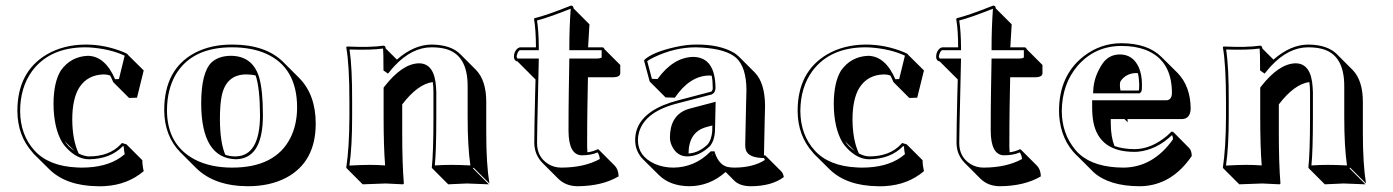

<svg xmlns="http://www.w3.org/2000/svg" viewBox="-20 -598 4970 685"><path d="M350.6 -332.5Q292 -331.5 262.2 -284.7Q237.8 -244.6 237.8 -171.4Q238.3 -98.1 260.7 -50.3Q281.7 -40 297.9 -40Q370.1 -40 410.6 -83Q413.6 -85.9 415 -87.9L431.2 -83L487.8 -26.4Q487.8 -8.3 492.7 12.7Q435.5 61 355.5 65.9Q341.8 66.9 327.6 66.4Q216.8 64.9 156.7 6.8L100.1 -49.3Q97.2 -52.2 96.2 -54.2Q42.5 -113.8 42 -202.1Q42 -341.8 147 -403.8Q206.5 -438.5 285.2 -439Q355.5 -439 421.9 -411.6Q428.7 -408.7 434.1 -405.8L436 -402.8L492.7 -346.7L468.8 -249.5L440.4 -248.5L383.8 -305.2Q378.4 -318.4 373 -328.6Q361.8 -332.5 350.6 -332.5ZM246.1 -59.1 210.9 -94.2Q217.3 -84.5 226.1 -75.2Q235.8 -66.4 246.1 -59.1ZM293.9 -398.9Q355 -397.5 390.6 -315.4L404.3 -315.9L424.8 -399.4Q372.1 -423.8 300.3 -428.7Q292 -429.2 285.2 -429.2Q157.7 -429.2 94.7 -344.7Q52.2 -286.6 51.8 -202.1Q52.2 -116.7 103.5 -60.5Q154.3 -4.9 255.4 -0.5Q263.7 0 271 0Q358.4 0 411.1 -37.1Q418.5 -42.5 424.8 -47.9Q421.9 -63.5 421.4 -75.7L418.5 -76.7Q374 -30.8 297.9 -29.8Q255.4 -29.8 217.8 -69.8Q208.5 -79.6 202.6 -88.9Q171.4 -140.6 170.9 -228Q171.4 -304.7 196.8 -346.2Q232.4 -396.5 293.9 -398.9Z M565.9 -205.1Q565.9 -352.1 676.8 -410.2Q733.9 -439.5 810.1 -439Q928.2 -438.5 990.7 -376.5L1047.4 -319.8Q1106.4 -259.8 1106.4 -157.2Q1106.4 -20 1001 36.1Q943.4 66.4 864.3 66.4Q744.6 65.9 679.2 1L623 -55.2Q566.4 -113.3 565.9 -205.1ZM859.4 -332.5Q785.6 -332.5 770.5 -253.4Q764.6 -223.1 764.6 -171.4Q765.1 -89.8 783.7 -45.9Q800.8 -39.6 821.8 -40Q907.2 -42.5 907.7 -187Q907.2 -284.7 892.1 -328.6Q877 -332.5 859.4 -332.5ZM802.7 -398.9Q880.9 -398.9 904.3 -322.8Q918 -276.4 918 -187Q918 -41 833.5 -30.8Q827.1 -30.3 821.8 -29.8Q698.7 -33.2 697.8 -228Q697.8 -339.8 734.9 -375.5Q760.3 -398.4 802.7 -398.9ZM575.7 -205.1Q575.7 -80.1 677.2 -27.8Q732.4 0 808.1 0Q961.4 0 1015.6 -105Q1039.6 -152.3 1040 -213.9Q1040 -357.9 927.7 -407.2Q877.9 -428.7 810.1 -429.2Q665 -430.2 606.4 -331.1Q576.2 -278.3 575.7 -205.1Z M1714.8 -123.5Q1714.8 -12.7 1726.1 56.6L1669.4 0L1667.5 2.9L1724.1 59.6Q1722.7 59.6 1646 56.6Q1646 56.6 1579.1 59.6L1522.5 2.9L1520.5 0Q1526.4 -54.2 1526.4 -180.2V-269Q1526.4 -289.6 1523.9 -305.2Q1470.7 -298.3 1415 -225.6V-123.5Q1415 -11.7 1420.9 56.6L1418 59.6Q1416.5 59.6 1356 56.6Q1356 56.6 1273.9 59.6L1217.3 2.9L1215.3 0Q1226.1 -70.3 1226.6 -180.2V-234.9Q1226.6 -367.7 1215.3 -429.2L1217.3 -432.1Q1302.7 -428.2 1347.7 -435.1Q1351.6 -434.6 1353.5 -433.1Q1355.5 -429.7 1356.4 -424.8L1396 -385.3Q1456.5 -438.5 1519.5 -439Q1588.4 -438.5 1622.1 -404.8L1678.7 -348.1Q1714.8 -310.5 1714.8 -234.4ZM1648.4 -180.2V-291Q1648.4 -404.8 1566.4 -424.3Q1545.4 -429.2 1519.5 -429.2Q1449.7 -429.2 1387.2 -362.3Q1377.9 -352.5 1370.6 -342.8L1364.3 -335.4L1348.1 -346.7V-352.1Q1348.1 -412.6 1346.7 -423.3L1346.2 -424.8Q1304.7 -418.9 1227.1 -421.4Q1236.8 -356.9 1236.3 -234.9V-180.2Q1236.3 -74.2 1226.6 -7.3Q1271 -9.8 1299.3 -9.8Q1326.2 -9.8 1354 -7.8Q1348.6 -74.2 1348.6 -180.2V-285.2L1350.6 -288.1Q1415 -371.1 1474.6 -372.1Q1530.3 -372.1 1535.6 -287.6Q1536.1 -278.3 1536.6 -269V-180.2Q1536.6 -58.1 1531.2 -7.8Q1562.5 -9.8 1589.4 -9.8Q1617.7 -9.8 1658.2 -7.8Q1648.4 -74.7 1648.4 -180.2Z M1826.2 -378.9Q1821.3 -379.9 1818.4 -382.3Q1813.5 -388.2 1813.5 -395Q1813.5 -414.6 1827.1 -425.8Q1831.1 -428.2 1834.5 -429.2H1892.1Q1892.1 -489.3 1885.3 -529.8L1887.2 -533.2Q1927.7 -542.5 2017.1 -578.1Q2021.5 -577.6 2023.9 -575.7Q2025.9 -572.3 2026.4 -567.9L2083 -511.2Q2079.1 -450.7 2078.1 -429.2H2128.4Q2132.8 -428.7 2134.8 -426.8Q2135.7 -424.3 2136.2 -422.9L2192.9 -366.2V-335.4Q2191.4 -323.2 2168.9 -322.3H2077.6L2075.7 -215.3Q2074.7 -159.7 2074.7 -74.7Q2074.7 -64 2075.7 -54.7Q2094.2 -56.6 2113.3 -65.9Q2115.7 -64 2117.2 -63L2173.8 -6.3Q2186.5 7.3 2187 31.2Q2128.4 65.9 2040 66.4Q1998.5 65.9 1971.7 39.6L1915 -17.1Q1886.7 -46.4 1886.2 -87.9Q1886.2 -142.1 1889.2 -261.2L1890.6 -314.5L1882.8 -322.3ZM1826.2 -389.2H1902.3L1899.4 -260.7Q1896.5 -142.1 1896 -87.9Q1896 -38.1 1935.5 -13.2Q1956.1 0 1983.4 0Q2065.4 -0.5 2120.1 -30.8Q2118.2 -45.9 2111.8 -54.2Q2088.9 -43.9 2055.2 -43.9Q2008.8 -45.4 2008.3 -130.9Q2008.3 -217.8 2009.3 -272.5L2011.2 -389.2H2112.3Q2121.1 -389.6 2126.5 -392.6V-418.9H2011.2V-429.2Q2011.2 -497.6 2016.1 -566.9Q1937.5 -535.6 1896 -524.9Q1901.9 -486.8 1902.3 -429.2V-418.9H1834.5Q1827.6 -415.5 1823.7 -399.9Q1823.2 -397 1823.2 -395Z M2436.5 -50.3Q2474.1 -52.7 2505.9 -84Q2518.1 -100.1 2521 -128.9L2521.5 -150.4L2499.5 -144.5Q2437 -127 2436.5 -50.3ZM2519 -328.1Q2514.2 -328.6 2510.3 -328.6Q2440.9 -327.6 2387.7 -249.5L2354.5 -250.5L2297.9 -307.1L2277.8 -381.8L2280.8 -386.2Q2311 -412.6 2389.6 -430.2Q2429.7 -439 2462.9 -439Q2545.9 -439.9 2597.7 -410.2Q2606.9 -404.8 2612.8 -398.9Q2615.2 -396.5 2617.2 -395L2673.3 -338.9Q2709 -301.8 2709.5 -220.2Q2709.5 -215.8 2708 -159.7Q2706.1 -72.8 2705.6 -43.9H2710L2711.4 -42.5L2768.1 14.2Q2774.4 21.5 2776.4 33.7Q2732.9 66.4 2657.7 66.4Q2620.1 65.9 2600.6 47.4L2568.8 15.6Q2512.2 65.9 2439.5 66.4Q2370.6 65.9 2330.6 26.4L2273.9 -29.8Q2246.1 -58.6 2246.1 -98.1Q2246.1 -180.2 2346.7 -222.7Q2371.6 -232.9 2399.9 -240.2L2517.1 -271Q2522.5 -274.4 2522.9 -283.2Q2522.9 -309.6 2519 -328.1ZM2522.9 -44.9Q2522 -47.4 2522 -47.9H2520ZM2638.7 -80.1Q2638.7 -98.1 2641.6 -217.8Q2643.1 -272.5 2643.1 -276.9Q2642.6 -358.4 2606.4 -391.6Q2571.8 -422.4 2485.8 -428.2Q2473.1 -429.2 2462.9 -429.2Q2386.7 -429.2 2312 -393.1Q2296.9 -385.7 2289.1 -379.9L2305.7 -316.9L2325.7 -315.9Q2382.3 -394 2454.1 -395Q2532.2 -393.1 2532.7 -283.2Q2531.7 -266.6 2520 -261.7V-261.2L2402.3 -230.5Q2281.2 -201.2 2259.8 -126Q2255.9 -111.8 2255.9 -98.1Q2255.9 -40.5 2316.4 -13.2Q2347.2 0 2382.8 0Q2458 -1 2512.7 -55.2L2515.6 -58.1H2529.3L2531.2 -51.3Q2545.4 -9.8 2575.7 -2.4Q2586.4 0 2601.1 0Q2667.5 -0.5 2709 -27.3Q2707.5 -31.2 2705.6 -34.2Q2650.4 -34.7 2641.1 -62.5Q2638.7 -70.8 2638.7 -80.1ZM2533.2 -234.9 2530.8 -128.9Q2528.8 -96.2 2513.2 -77.1Q2475.6 -40.5 2432.1 -40Q2395 -40 2377 -77.6Q2370.1 -92.8 2370.1 -106.9Q2370.1 -183.1 2428.2 -206.5Q2434.6 -209 2440.4 -210.4Z M3134.3 -332.5Q3075.7 -331.5 3045.9 -284.7Q3021.5 -244.6 3021.5 -171.4Q3022 -98.1 3044.4 -50.3Q3065.4 -40 3081.5 -40Q3153.8 -40 3194.3 -83Q3197.3 -85.9 3198.7 -87.9L3214.8 -83L3271.5 -26.4Q3271.5 -8.3 3276.4 12.7Q3219.2 61 3139.2 65.9Q3125.5 66.9 3111.3 66.4Q3000.5 64.9 2940.4 6.8L2883.8 -49.3Q2880.9 -52.2 2879.9 -54.2Q2826.2 -113.8 2825.7 -202.1Q2825.7 -341.8 2930.7 -403.8Q2990.2 -438.5 3068.8 -439Q3139.2 -439 3205.6 -411.6Q3212.4 -408.7 3217.8 -405.8L3219.7 -402.8L3276.4 -346.7L3252.4 -249.5L3224.1 -248.5L3167.5 -305.2Q3162.1 -318.4 3156.7 -328.6Q3145.5 -332.5 3134.3 -332.5ZM3029.8 -59.1 2994.6 -94.2Q3001 -84.5 3009.8 -75.2Q3019.5 -66.4 3029.8 -59.1ZM3077.6 -398.9Q3138.7 -397.5 3174.3 -315.4L3188 -315.9L3208.5 -399.4Q3155.8 -423.8 3084 -428.7Q3075.7 -429.2 3068.8 -429.2Q2941.4 -429.2 2878.4 -344.7Q2835.9 -286.6 2835.4 -202.1Q2835.9 -116.7 2887.2 -60.5Q2938 -4.9 3039.1 -0.5Q3047.4 0 3054.7 0Q3142.1 0 3194.8 -37.1Q3202.1 -42.5 3208.5 -47.9Q3205.6 -63.5 3205.1 -75.7L3202.1 -76.7Q3157.7 -30.8 3081.5 -29.8Q3039.1 -29.8 3001.5 -69.8Q2992.2 -79.6 2986.3 -88.9Q2955.1 -140.6 2954.6 -228Q2955.1 -304.7 2980.5 -346.2Q3016.1 -396.5 3077.6 -398.9Z M3332.5 -378.9Q3327.6 -379.9 3324.7 -382.3Q3319.8 -388.2 3319.8 -395Q3319.8 -414.6 3333.5 -425.8Q3337.4 -428.2 3340.8 -429.2H3398.4Q3398.4 -489.3 3391.6 -529.8L3393.6 -533.2Q3434.1 -542.5 3523.4 -578.1Q3527.8 -577.6 3530.3 -575.7Q3532.2 -572.3 3532.7 -567.9L3589.4 -511.2Q3585.4 -450.7 3584.5 -429.2H3634.8Q3639.2 -428.7 3641.1 -426.8Q3642.1 -424.3 3642.6 -422.9L3699.2 -366.2V-335.4Q3697.8 -323.2 3675.3 -322.3H3584L3582 -215.3Q3581.1 -159.7 3581.1 -74.7Q3581.1 -64 3582 -54.7Q3600.6 -56.6 3619.6 -65.9Q3622.1 -64 3623.5 -63L3680.2 -6.3Q3692.9 7.3 3693.4 31.2Q3634.8 65.9 3546.4 66.4Q3504.9 65.9 3478 39.6L3421.4 -17.1Q3393.1 -46.4 3392.6 -87.9Q3392.6 -142.1 3395.5 -261.2L3397 -314.5L3389.2 -322.3ZM3332.5 -389.2H3408.7L3405.8 -260.7Q3402.8 -142.1 3402.3 -87.9Q3402.3 -38.1 3441.9 -13.2Q3462.4 0 3489.7 0Q3571.8 -0.5 3626.5 -30.8Q3624.5 -45.9 3618.2 -54.2Q3595.2 -43.9 3561.5 -43.9Q3515.1 -45.4 3514.6 -130.9Q3514.6 -217.8 3515.6 -272.5L3517.6 -389.2H3618.7Q3627.4 -389.6 3632.8 -392.6V-418.9H3517.6V-429.2Q3517.6 -497.6 3522.5 -566.9Q3443.8 -535.6 3402.3 -524.9Q3408.2 -486.8 3408.7 -429.2V-418.9H3340.8Q3334 -415.5 3330.1 -399.9Q3329.6 -397 3329.6 -395Z M4160.2 -128.9Q4164.1 -127.9 4167 -126L4223.1 -69.3Q4231.4 -60.1 4231.9 -41.5Q4160.6 63 4051.3 66.4Q4047.4 66.4 4044.9 66.4Q3937 65.9 3881.8 16.6L3825.2 -40Q3821.8 -43.5 3819.3 -45.4Q3765.1 -99.6 3758.8 -186Q3758.3 -194.8 3758.3 -202.1Q3758.3 -329.6 3847.7 -398.4Q3907.2 -443.8 3981.4 -443.8Q4075.2 -443.4 4124 -394.5L4180.7 -338.4Q4227.5 -290.5 4228 -209.5Q4226.1 -174.8 4198.7 -173.3H4002.4Q4003.4 -166.5 4003.4 -161.6L3991.7 -173.3H3942.9V-157.2Q3943.4 -108.4 3956.1 -77.1Q3984.9 -66.4 4027.3 -65.9Q4086.9 -65.9 4144 -113.8Q4152.8 -121.6 4160.2 -128.9ZM4039.6 -336.9Q4035.2 -337.4 4031.7 -337.4Q3997.1 -335.9 3978 -308.6Q3973.1 -299.3 3977.5 -274.9H4042.5Q4044.4 -276.9 4044.4 -295.9Q4043.9 -319.3 4039.6 -336.9ZM4161.6 -116.2Q4106 -63 4039.1 -56.6Q4032.2 -56.2 4027.3 -56.2Q3901.9 -56.2 3880.9 -162.1Q3876.5 -186 3876.5 -213.9V-230V-240.2H4142.1Q4160.6 -241.7 4161.1 -266.1Q4161.1 -383.3 4067.4 -419.9Q4030.3 -434.1 3981.4 -434.1Q3886.2 -434.1 3824.2 -362.8Q3769 -297.9 3768.1 -202.1Q3768.1 -122.1 3816.4 -63.5Q3824.2 -54.2 3832 -47.4Q3885.3 -0.5 3988.3 0Q4094.2 -1 4165 -101.1Q4164.6 -109.9 4161.6 -116.2ZM3879.9 -265.1 3880.4 -275.4Q3882.3 -324.2 3913.1 -370.6Q3935.5 -403.3 3975.1 -403.8Q4022 -403.8 4043 -357.4Q4054.2 -331.5 4054.2 -295.9Q4054.2 -275.9 4052.7 -272.9Q4050.8 -269.5 4049.3 -268.1L4046.4 -265.1Z M4842.3 -123.5Q4842.3 -12.7 4853.5 56.6L4796.9 0L4794.9 2.9L4851.6 59.6Q4850.1 59.6 4773.4 56.6Q4773.4 56.6 4706.5 59.6L4649.9 2.9L4647.9 0Q4653.8 -54.2 4653.8 -180.2V-269Q4653.8 -289.6 4651.4 -305.2Q4598.1 -298.3 4542.5 -225.6V-123.5Q4542.5 -11.7 4548.3 56.6L4545.4 59.6Q4543.9 59.6 4483.4 56.6Q4483.4 56.6 4401.4 59.6L4344.7 2.9L4342.8 0Q4353.5 -70.3 4354 -180.2V-234.9Q4354 -367.7 4342.8 -429.2L4344.7 -432.1Q4430.2 -428.2 4475.1 -435.1Q4479 -434.6 4481 -433.1Q4482.9 -429.7 4483.9 -424.8L4523.4 -385.3Q4584 -438.5 4647 -439Q4715.8 -438.5 4749.5 -404.8L4806.2 -348.1Q4842.3 -310.5 4842.3 -234.4ZM4775.9 -180.2V-291Q4775.9 -404.8 4693.8 -424.3Q4672.9 -429.2 4647 -429.2Q4577.1 -429.2 4514.6 -362.3Q4505.4 -352.5 4498 -342.8L4491.7 -335.4L4475.6 -346.7V-352.1Q4475.6 -412.6 4474.1 -423.3L4473.6 -424.8Q4432.1 -418.9 4354.5 -421.4Q4364.3 -356.9 4363.8 -234.9V-180.2Q4363.8 -74.2 4354 -7.3Q4398.4 -9.8 4426.8 -9.8Q4453.6 -9.8 4481.4 -7.8Q4476.1 -74.2 4476.1 -180.2V-285.2L4478 -288.1Q4542.5 -371.1 4602.1 -372.1Q4657.7 -372.1 4663.1 -287.6Q4663.6 -278.3 4664.1 -269V-180.2Q4664.1 -58.1 4658.7 -7.8Q4689.9 -9.8 4716.8 -9.8Q4745.1 -9.8 4785.6 -7.8Q4775.9 -74.7 4775.9 -180.2Z"/></svg>

Font: Linux Biolinum Shadow O
Style: Bold
Weight: 700
Designer: Philipp H. Poll
Foundry: Philipp H. Poll
Version: Version 0.9.2